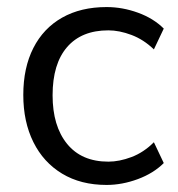

<svg xmlns="http://www.w3.org/2000/svg" viewBox="-20 -515 503 544"><path d="M282 9Q209 9 156 -23Q103 -55 74.5 -112.5Q46 -170 46 -246Q46 -323 74.5 -379Q103 -435 156 -465Q209 -495 282 -495Q327 -495 371 -479Q415 -463 444 -434L416 -375Q387 -403 352.5 -416Q318 -429 287 -429Q211 -429 170 -381.5Q129 -334 129 -245Q129 -158 170 -107.5Q211 -57 287 -57Q318 -57 352.5 -70Q387 -83 416 -112L444 -53Q415 -24 370.5 -7.5Q326 9 282 9Z"/></svg>

Font: Nunito Sans 12pt ExtraLight 12pt
Style: Regular
Weight: 400
Version: Version 3.101;gftools[0.9.27]